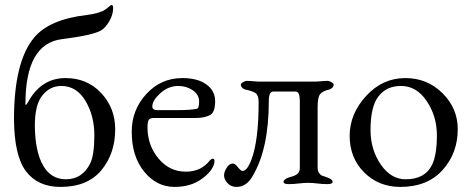

<svg xmlns="http://www.w3.org/2000/svg" viewBox="-20 -721 1855 755"><path d="M221 -383Q176 -383 146 -345Q117 -309 117 -226Q118 -126 149 -71Q180 -16 239 -16Q303 -16 334 -77Q351 -110 351 -189Q351 -266 316 -324.5Q281 -383 221 -383ZM94 -326Q145 -414 238 -414Q323 -414 378 -355Q433 -296 433 -213Q433 -117 378.5 -51.5Q324 14 218 14Q129 14 82.5 -47Q36 -108 35 -252Q35 -478 114 -573Q174 -645 321 -662Q345 -665 362 -670Q379 -675 385 -678Q391 -681 402 -689.5Q413 -698 415 -700Q416 -701 419 -701Q425 -701 425 -690Q425 -664 410 -638Q395 -612 377 -601Q343 -582 223 -567Q80 -549 80 -312Q80 -301 93 -324Q93 -325 94 -326Z M681 -383Q642 -383 610.5 -354.5Q579 -326 579 -303Q579 -288 598 -288H680Q727 -288 753 -293Q763 -294 763 -321Q763 -349 738 -366Q713 -383 681 -383ZM697 -414Q757 -414 791.5 -389Q826 -364 826 -323Q826 -278 805 -268Q783 -257 749 -257H585Q571 -257 565.5 -250.5Q560 -244 560 -220Q560 -150 603 -98Q646 -46 711 -46Q771 -46 805 -90Q812 -97 816 -97Q827 -97 822 -77Q813 -45 770.5 -15.5Q728 14 666 14Q596 14 547 -46Q498 -106 498 -203Q498 -289 555.5 -351.5Q613 -414 697 -414Z M933 -49Q951 -47 969 -94Q997 -169 997 -319Q997 -346 985.5 -354.5Q974 -363 944 -369Q939 -370 933 -375.5Q927 -381 927 -388Q927 -393 936 -398Q945 -403 949 -403Q962 -403 977 -401.5Q992 -400 1003 -400H1212Q1225 -400 1241.5 -401.5Q1258 -403 1270 -403Q1274 -403 1283 -398Q1292 -393 1292 -388Q1292 -381 1286 -375.5Q1280 -370 1275 -369Q1248 -363 1238.5 -350.5Q1229 -338 1229 -300V-62Q1229 -49 1234.5 -41Q1240 -33 1246 -30.5Q1252 -28 1265 -24Q1288 -16 1288 -6Q1288 3 1268 3Q1248 3 1228.5 0.5Q1209 -2 1192 -2Q1175 -2 1154.5 0.5Q1134 3 1115 3Q1095 3 1095 -6Q1095 -16 1118 -24Q1129 -27 1133.5 -28.5Q1138 -30 1145.5 -34.5Q1153 -39 1156 -45.5Q1159 -52 1159 -62V-323Q1159 -361 1143 -361H1054Q1037 -361 1037 -323Q1037 -135 973 -28Q949 14 910 14Q888 14 874.5 -1Q861 -16 861 -31Q861 -45 871.5 -61.5Q882 -78 896 -78Q904 -78 915.5 -63.5Q927 -49 933 -49Z M1574 -414Q1660 -414 1720 -354.5Q1780 -295 1780 -213Q1780 -119 1720.5 -52.5Q1661 14 1554 14Q1469 14 1412 -43Q1355 -100 1355 -187Q1355 -273 1419.5 -343.5Q1484 -414 1574 -414ZM1557 -383Q1500 -383 1469 -343Q1437 -303 1437 -210Q1437 -133 1477 -74.5Q1517 -16 1575 -16Q1650 -16 1678 -71Q1698 -110 1698 -189Q1698 -264 1658 -323.5Q1618 -383 1557 -383Z"/></svg>

Font: EB Garamond 08
Style: Regular
Weight: 400
Version: Version 0.016 ; ttfautohint (v1.5)